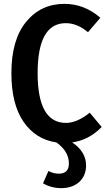

<svg xmlns="http://www.w3.org/2000/svg" viewBox="-20 -726 557 995"><path d="M507 -68Q441 0 354 12Q426 60 426 131Q426 185 390.5 217Q355 249 297 249Q246 249 203 224L231 160Q256 174 285 174Q337 174 337 121Q337 58 272 12Q164 -4 101.5 -95.5Q39 -187 39 -347Q39 -520 115.5 -613Q192 -706 314 -706Q417 -706 500 -634L436 -559Q380 -606 321 -606Q175 -606 175 -347Q175 -89 322 -89Q379 -89 445 -142Z"/></svg>

Font: Fira Sans Condensed Medium
Style: Regular
Weight: 500
Width: 3
Designer: Carrois Corporate & Edenspiekermann AG
Foundry: Carrois Corporate GbR & Edenspiekermann AG
Version: Version 4.203;PS 004.203;hotconv 1.0.88;makeotf.lib2.5.64775